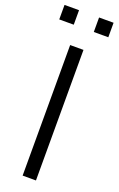

<svg xmlns="http://www.w3.org/2000/svg" viewBox="-190 -950 615 995"><g transform="rotate(20 117.0 -453.0)"><path d="M252 -825.5V-905.5H172V-825.5ZM61.5 -825.5V-905.5H-18.5V-825.5ZM153.5 0V-720H80V0Z"/></g></svg>

Font: Manrope
Style: Regular
Weight: 400
Designer: Mikhail Sharanda
Foundry: Mikhail Sharanda
Version: Version 4.505